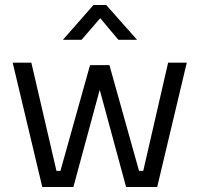

<svg xmlns="http://www.w3.org/2000/svg" viewBox="-20 -752 802 772"><path d="M31 -500H106L207 -65H223L342 -490H420L539 -65H556L656 -500H731L612 0H487L381 -391L275 0H150ZM233 -592 356 -732H407L531 -592H456L383 -679L308 -592Z"/></svg>

Font: Titillium Web
Style: Regular
Weight: 400
Version: Version 1.002;PS 57.000;hotconv 1.0.70;makeotf.lib2.5.55311